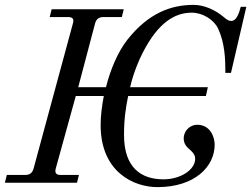

<svg xmlns="http://www.w3.org/2000/svg" viewBox="-30 -750 1031 788"><path d="M-10 0H286L294 -32H218C200 -32 194 -41 199 -59L281 -356H396C388 -314 383 -273 383 -237C383 -43 520 18 616 18C769 18 851 -66 851 -156C851 -188 833 -238 779 -238C751 -238 724 -214 724 -182C724 -158 738 -145 750 -135C764 -123 771 -112 771 -98C771 -54 712 -14 641 -14C550 -14 479 -61 479 -196C479 -262 486 -307 496 -356H815L823 -392H504C517 -449 541 -506 557 -536C619 -656 686 -698 757 -698C802 -698 848 -669 865 -633C893 -573 895 -507 895 -451H918L981 -722H958C951 -694 940 -664 919 -664C908 -664 900 -670 887 -681C855 -708 809 -730 765 -730C675 -730 581 -699 492 -586C454 -537 423 -465 405 -392H291L360 -653C365 -672 376 -680 394 -680H470L478 -712H182L174 -680H250C268 -680 275 -672 269 -653L108 -59C103 -41 93 -32 74 -32H-2Z"/></svg>

Font: Old Standard
Style: Italic
Weight: 400
Italic angle: -15.2°
Designer: Alexey Kryukov <alexios@thessalonica.org.ru>
Version: Version 2.0